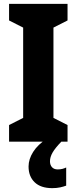

<svg xmlns="http://www.w3.org/2000/svg" viewBox="-20 -734 397 995"><path d="M330 0H27V-86L100 -123V-591L27 -628V-714H330V-628L257 -591V-123L330 -86ZM239 102Q239 121 249.5 132.5Q260 144 279 144Q293 144 304 141Q315 138 323 134V228Q310 233 292 237Q274 241 251 241Q191 241 159.5 210.5Q128 180 128 129Q128 91 152 53Q176 15 224 -16L298 0Q266 33 252.5 56.5Q239 80 239 102Z"/></svg>

Font: Noto Sans Telugu Condensed ExtraBold
Style: Regular
Weight: 800
Width: 3
Designer: Jelle Bosma - Monotype Design Team
Foundry: Monotype Imaging Inc.
Version: Version 2.005; ttfautohint (v1.8.4.7-5d5b)